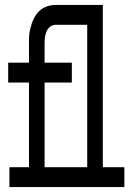

<svg xmlns="http://www.w3.org/2000/svg" viewBox="-20 -755 540 775"><path d="M160 -80H332V-655H205Q193 -655 183 -647.5Q173 -640 168 -628.5Q163 -617 161.5 -605Q160 -593 160 -580V-502H270V-422H160ZM18 0V-80H97V-422H13V-502H97V-580Q97 -594 97.5 -607.5Q98 -621 101 -634Q104 -647 108 -659.5Q112 -672 118.5 -684Q125 -696 134 -706Q143 -716 154.5 -722.5Q166 -729 179 -732Q192 -735 205 -735H395V-80H482V0Z"/></svg>

Font: Iosevka Slab Medium
Style: Regular
Weight: 500
Monospace: yes
Designer: Belleve Invis
Foundry: Belleve Invis
Version: Version 11.1.1; ttfautohint (v1.8.3)